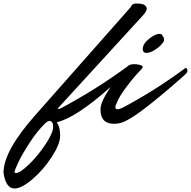

<svg xmlns="http://www.w3.org/2000/svg" viewBox="-280 -688 1089 1095"><path d="M386 -101Q378 -87 378 -76Q378 -65 390 -65Q398 -65 414 -71Q601 -169 780 -302Q789 -295 789 -285Q789 -275 779 -266Q769 -257 750.5 -240Q732 -223 680 -179Q628 -135 583 -99Q465 -4 409 13Q391 18 370 18Q293 18 293 -64Q293 -107 351 -192Q153 -16 44 9Q44 11 49 19Q63 41 63 87Q63 133 15.5 206.5Q-32 280 -94.5 333.5Q-157 387 -197 387Q-247 387 -260 297Q-260 173 -79 -31L466 -648Q472 -668 496 -668Q533 -668 545 -659Q557 -650 557 -637.5Q557 -625 536 -601L48 -68Q49 -67 54.5 -67Q60 -67 66 -70Q269 -178 448 -310Q460 -322 484.5 -322Q509 -322 528 -314Q534 -311 534 -306Q534 -301 524.5 -291Q515 -281 495.5 -260Q476 -239 437.5 -187.5Q399 -136 386 -101ZM-191 299Q-165 299 -113 248Q-61 197 -19 133Q23 69 23 35.5Q23 2 2 2Q-7 2 -19 12Q-67 58 -111 126Q-155 194 -176 239Q-197 284 -197 291.5Q-197 299 -191 299ZM629 -495Q639 -495 642 -491Q656 -474 656 -463.5Q656 -453 650 -445.5Q644 -438 635.5 -428.5Q627 -419 601.5 -402.5Q576 -386 552 -386Q534 -389 534 -408Q534 -438 570 -466.5Q606 -495 629 -495Z"/></svg>

Font: Mr Dafoe
Style: Regular
Weight: 400
Designer: Alejandro Paul
Foundry: Alejandro Paul
Version: Version 1.000